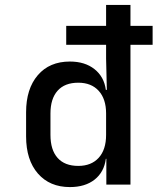

<svg xmlns="http://www.w3.org/2000/svg" viewBox="-20 -750 640 780"><path d="M264 10Q182 10 134 -45Q86 -100 86 -196V-294Q86 -389 133.5 -444.5Q181 -500 264 -500Q325 -500 364 -469Q403 -438 410 -385H414L411 -512V-568H249V-645H411V-730H510V-645H600V-568H510V0H412V-105H410Q403 -51 364.5 -20.5Q326 10 264 10ZM298 -76Q351 -76 381 -109Q411 -142 411 -202V-289Q411 -348 381 -381Q351 -414 298 -414Q243 -414 214 -381.5Q185 -349 185 -289V-202Q185 -141 214 -108.5Q243 -76 298 -76Z"/></svg>

Font: JetBrainsMono NFM Medium
Style: Regular
Weight: 500
Monospace: yes
Designer: Philipp Nurullin, Konstantin Bulenkov
Foundry: JetBrains
Version: Version 2.304; ttfautohint (v1.8.4.7-5d5b);Nerd Fonts 3.3.0